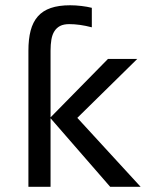

<svg xmlns="http://www.w3.org/2000/svg" viewBox="-20 -716 590 736"><path d="M173.8 -522C173.8 -537.6 174.9 -551.7 177 -564.2C179.1 -576.7 182.9 -587.4 188.5 -596.2C194 -605 201.3 -611.7 210.4 -616.5C219.6 -621.2 231.3 -623.5 245.6 -623.5C272 -623.5 300.8 -619.5 332 -611.3V-686C320.3 -689 307 -691.3 292.2 -693.1C277.4 -694.9 263 -695.8 249 -695.8C219.7 -695.8 194.9 -692.3 174.6 -685.3C154.2 -678.3 137.7 -667.6 125 -653.1C112.3 -638.6 103.1 -620.4 97.4 -598.6C91.7 -576.8 88.9 -551.1 88.9 -521.5V0H173.8V-262.7L402.3 0H519L276.4 -264.2L506.3 -490.2H394L173.8 -266.1Z"/></svg>

Font: CodeNewRoman Nerd Font Mono
Style: Regular
Weight: 400
Monospace: yes
Designer: Sam Radian
Foundry: Code New Roman
Version: Version 2.00 November 29, 2014;Nerd Fonts 3.2.1